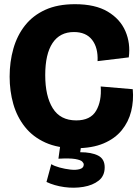

<svg xmlns="http://www.w3.org/2000/svg" viewBox="-20 -694 671 917"><path d="M341 14Q257 14 197 -13Q137 -40 99 -88Q61 -136 43.5 -197.5Q26 -259 26 -328Q26 -399 44 -462Q62 -525 99.5 -572.5Q137 -620 196 -647Q255 -674 338 -674Q435 -674 494.5 -638.5Q554 -603 579 -545Q604 -487 595 -420L446 -402Q449 -466 420 -503.5Q391 -541 333 -541Q266 -541 231 -488.5Q196 -436 196 -335Q196 -235 232 -177Q268 -119 344 -119Q412 -119 439 -165Q466 -211 461 -281L614 -268Q619 -213 606.5 -162.5Q594 -112 561.5 -72Q529 -32 474.5 -9Q420 14 341 14ZM202 175 225 90Q239 99 264.5 106Q290 113 316.5 116Q343 119 361.5 113.5Q380 108 380 92Q380 85 372.5 77.5Q365 70 339.5 65.5Q314 61 259 64L269 -8H369L363 33Q417 33 448.5 49Q480 65 480 105Q480 146 451.5 168.5Q423 191 378.5 198.5Q334 206 287 199.5Q240 193 202 175Z"/></svg>

Font: Bricolage Grotesque 48pt ExtraBold
Style: Regular
Weight: 800
Designer: Mathieu Triay
Foundry: Atelier Triay
Version: Version 1.000; ttfautohint (v1.8.4.7-5d5b);gftools[0.9.32]